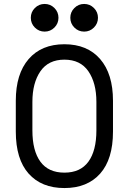

<svg xmlns="http://www.w3.org/2000/svg" viewBox="-20 -938 652 972"><path d="M60 -428Q60 -564 125 -639Q190 -714 306 -714Q422 -714 487 -639Q552 -564 552 -428V-272Q552 -132 487 -59Q422 14 306 14Q190 14 125 -59Q60 -132 60 -272ZM306 -64Q387 -64 427.5 -119.5Q468 -175 468 -278V-422Q468 -518 427.5 -577Q387 -636 306 -636Q225 -636 184.5 -577Q144 -518 144 -422V-278Q144 -175 184.5 -119.5Q225 -64 306 -64ZM136 -848Q136 -877 156.5 -897.5Q177 -918 206 -918Q235 -918 255.5 -897.5Q276 -877 276 -848Q276 -819 255.5 -798.5Q235 -778 206 -778Q177 -778 156.5 -798.5Q136 -819 136 -848ZM336 -848Q336 -877 356.5 -897.5Q377 -918 406 -918Q435 -918 455.5 -897.5Q476 -877 476 -848Q476 -819 455.5 -798.5Q435 -778 406 -778Q377 -778 356.5 -798.5Q336 -819 336 -848Z"/></svg>

Font: Space Mono
Style: Regular
Weight: 400
Monospace: yes
Designer: Colophon Foundry / Benjamin Critton
Foundry: Colophon Foundry
Version: Version 1.000;PS 1.003;hotconv 1.0.81;makeotf.lib2.5.63406